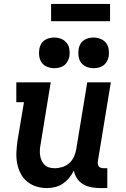

<svg xmlns="http://www.w3.org/2000/svg" viewBox="-20 -949 640 977"><path d="M219 8Q190 8 163.5 -0.5Q137 -9 116.5 -26.5Q96 -44 84 -68Q72 -92 67 -119.5Q62 -147 63.5 -175.5Q65 -204 69 -233L102 -429H63V-530H238L187 -217Q184 -202 183 -187.5Q182 -173 184 -159Q186 -145 191.5 -132.5Q197 -120 206.5 -110.5Q216 -101 229.5 -97Q243 -93 258 -93Q278 -93 297.5 -99Q317 -105 332.5 -119Q348 -133 356.5 -152Q365 -171 368 -190L424 -530H544L478 -129Q477 -121 478 -114Q479 -107 483 -102Q487 -97 493.5 -95Q500 -93 508 -93H526V8H491Q468 8 445.5 4Q423 0 404 -11Q385 -22 372.5 -40.5Q360 -59 356 -81Q346 -61 332 -44Q318 -27 299.5 -14.5Q281 -2 260 3Q239 8 219 8ZM456 -602Q438 -602 420.5 -609Q403 -616 393 -629.5Q383 -643 380 -661.5Q377 -680 380 -699Q382 -712 388.5 -724Q395 -736 406.5 -744Q418 -752 431 -755Q444 -758 456 -758Q475 -758 492 -751Q509 -744 519.5 -730.5Q530 -717 533 -698.5Q536 -680 533 -661Q530 -648 523.5 -636Q517 -624 506 -616Q495 -608 482 -605Q469 -602 456 -602ZM256 -602Q238 -602 220.5 -609Q203 -616 193 -629.5Q183 -643 180 -661.5Q177 -680 180 -699Q182 -712 188.5 -724Q195 -736 206.5 -744Q218 -752 231 -755Q244 -758 256 -758Q275 -758 292 -751Q309 -744 319.5 -730.5Q330 -717 333 -698.5Q336 -680 333 -661Q330 -648 323.5 -636Q317 -624 306 -616Q295 -608 282 -605Q269 -602 256 -602ZM240 -841V-929H540V-841Z"/></svg>

Font: Iosevka Curly Slab Extended
Style: Bold Italic
Weight: 700
Width: 7
Italic angle: -9°
Monospace: yes
Designer: Belleve Invis
Foundry: Belleve Invis
Version: Version 11.0.0; ttfautohint (v1.8.3)